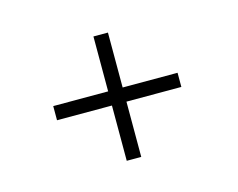

<svg xmlns="http://www.w3.org/2000/svg" viewBox="-62 -500 667 537"><g transform="rotate(-15 271.5 -231.0)"><path d="M245 -51V-211H86V-252H245V-411H287V-252H446V-211H287V-51Z"/></g></svg>

Font: Josefin Slab
Style: Regular
Weight: 400
Designer: Santiago Orozco
Foundry: Typemade
Version: Version 1.000